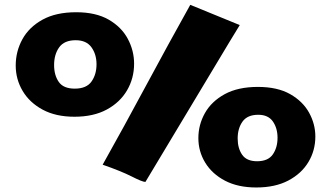

<svg xmlns="http://www.w3.org/2000/svg" viewBox="-20 -768 1373 811"><path d="M594.2 0.5Q581.5 0.5 536.4 -22.5Q491.2 -45.4 413.6 -72.3Q502.9 -231.4 596.9 -406.5Q690.9 -581.5 783.7 -747.6L992.7 -662.1L947.8 -588.4ZM294.4 -274.9Q215.8 -274.9 160.4 -304.7Q105 -334.5 75.7 -383.8Q46.4 -433.1 46.4 -491.2Q46.4 -550.8 74.5 -602.1Q102.5 -653.3 159.4 -684.8Q216.3 -716.3 301.8 -716.3Q384.8 -716.3 439 -685.1Q493.2 -653.8 519.8 -604Q546.4 -554.2 546.4 -499Q546.4 -437.5 516.8 -386.7Q487.3 -335.9 431.2 -305.4Q375 -274.9 294.4 -274.9ZM295.9 -393.6Q345.2 -393.6 366.5 -423.6Q387.7 -453.6 387.7 -496.6Q387.7 -538.6 366.2 -568.4Q344.7 -598.1 299.8 -598.1Q251.5 -598.1 230 -568.1Q208.5 -538.1 208.5 -493.2Q208.5 -450.2 228.3 -421.9Q248 -393.6 295.9 -393.6ZM1062.5 23.9Q985.4 23.9 930.7 -4.6Q876 -33.2 846.9 -80.8Q817.9 -128.4 817.9 -184.6Q817.9 -241.2 845.7 -290.5Q873.5 -339.8 929.4 -370.4Q985.4 -400.9 1069.3 -400.9Q1151.9 -400.9 1205.6 -370.4Q1259.3 -339.8 1285.6 -292Q1312 -244.1 1312 -191.4Q1312 -132.3 1282.7 -83.5Q1253.4 -34.7 1197.8 -5.4Q1142.1 23.9 1062.5 23.9ZM1065.9 -86.9Q1112.3 -86.9 1132.3 -115.7Q1152.3 -144.5 1152.3 -186Q1152.3 -226.6 1132.6 -254.9Q1112.8 -283.2 1070.8 -283.2Q1024.9 -283.2 1004.4 -254.4Q983.9 -225.6 983.9 -183.1Q983.9 -141.6 1002.9 -114.3Q1022 -86.9 1065.9 -86.9Z"/></svg>

Font: Seymour One
Style: Regular
Weight: 400
Designer: Vernon Adams
Foundry: Vernon Adams
Version: Version 1.100; ttfautohint (v1.8.4.7-5d5b);gftools[0.9.33]